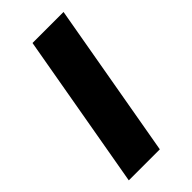

<svg xmlns="http://www.w3.org/2000/svg" viewBox="-173 -554 595 595"><g transform="rotate(-45 125.0 -256.0)"><path d="M238 -512H102L12 0H148Z"/></g></svg>

Font: Geom SemiBold
Style: Bold Italic
Weight: 600
Italic angle: -10°
Version: Version 1.102